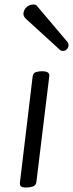

<svg xmlns="http://www.w3.org/2000/svg" viewBox="-20 -826 327 860"><path d="M96 14Q82 14 75.5 10Q69 6 69 -6L126 -482Q128 -499 140.5 -503Q153 -507 170 -507Q184 -507 192.5 -502.5Q201 -498 201 -487L143 -11Q141 5 127 9.5Q113 14 96 14ZM262 -598Q253 -598 248 -603L98 -740Q85 -752 85 -763Q85 -780 98 -793Q111 -806 130 -806Q134 -806 138 -805Q142 -804 146 -799L283 -637Q287 -631 287 -624Q287 -614 280 -606Q273 -598 262 -598Z"/></svg>

Font: Kite One
Style: Regular
Weight: 400
Designer: Eduardo Rodriguez Tunni
Foundry: Eduardo Rodriguez Tunni
Version: Version 1.002; ttfautohint (v1.8.4.7-5d5b);gftools[0.9.23]